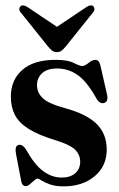

<svg xmlns="http://www.w3.org/2000/svg" viewBox="-20 -667 434 698"><path d="M204 -21.5Q236 -21.5 253.8 -37.5Q271.5 -53.5 271.5 -79Q271.5 -104.5 253 -122.8Q234.5 -141 182.5 -157Q119.5 -176 84 -198.5Q48.5 -221 34 -249.5Q19.5 -278 19.5 -315.5Q19.5 -377 61.5 -413.2Q103.5 -449.5 181.5 -449.5Q226 -449.5 248 -438.2Q270 -427 279 -427Q288 -427 302 -438.2Q316 -449.5 326.5 -449.5Q332 -449.5 336.8 -445.8Q341.5 -442 344.5 -431L368 -328.5Q375.5 -299.5 361 -293.5Q345 -287 332.5 -305.5Q298 -368.5 263.8 -393.2Q229.5 -418 188 -418Q151.5 -418 133 -400.8Q114.5 -383.5 114.5 -357.5Q114.5 -330 135.5 -310Q156.5 -290 217.5 -273.5Q296 -252 332 -215.8Q368 -179.5 368 -123.5Q368 -63 324 -26.2Q280 10.5 211.5 10.5Q181.5 10.5 162 3.5Q142.5 -3.5 131.8 -10.5Q121 -17.5 116.5 -17.5Q111.5 -17.5 104 -10.8Q96.5 -4 88.5 2.8Q80.5 9.5 73.5 9.5Q60 9.5 57 -9.5L38.5 -105.5Q32.5 -135.5 46.5 -140Q60.5 -144 74 -124.5Q105 -68.5 136.8 -45Q168.5 -21.5 204 -21.5ZM219 -498Q211 -488.5 204 -483Q197 -477.5 187 -477.5Q176.5 -477.5 169.5 -483Q162.5 -488.5 154.5 -498L56 -621Q50 -628 50.2 -634.2Q50.5 -640.5 54.5 -644Q63.5 -652 79.5 -641.5L187 -569.5L294.5 -641.5Q310.5 -652 319.5 -644Q323 -640.5 323.2 -634.2Q323.5 -628 317.5 -621Z"/></svg>

Font: Fraunces 144pt S050 SemiBold
Style: Regular
Weight: 600
Version: Version 1.000; ttfautohint (v1.8.3)